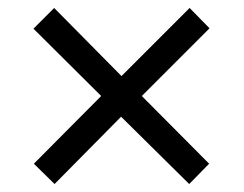

<svg xmlns="http://www.w3.org/2000/svg" viewBox="-20 -594 612 482"><path d="M456 -574 506 -523 336 -353 505 -183 455 -132 284 -301 117 -132 65 -183 234 -353 64 -522 116 -574 285 -403Z"/></svg>

Font: Noto Sans Hebrew
Style: Regular
Weight: 400
Designer: Monotype Design Team
Foundry: Monotype Imaging Inc.
Version: Version 2.003